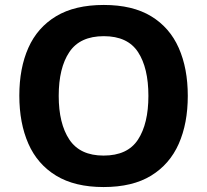

<svg xmlns="http://www.w3.org/2000/svg" viewBox="-20 -745 836 775"><path d="M738 -358Q738 -247 701.5 -164.5Q665 -82 590 -36Q515 10 398 10Q282 10 206.5 -36Q131 -82 94.5 -165Q58 -248 58 -359Q58 -470 94.5 -552Q131 -634 206.5 -679.5Q282 -725 399 -725Q515 -725 590 -679.5Q665 -634 701.5 -551.5Q738 -469 738 -358ZM217 -358Q217 -246 260 -181.5Q303 -117 398 -117Q495 -117 537 -181.5Q579 -246 579 -358Q579 -471 537 -535Q495 -599 399 -599Q303 -599 260 -535Q217 -471 217 -358Z"/></svg>

Font: Noto Sans Kawi
Style: Bold
Weight: 700
Designer: Fadhl Haqq
Version: Version 1.000